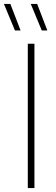

<svg xmlns="http://www.w3.org/2000/svg" viewBox="-54 -964 285 984"><path d="M88.5 0V-740H122.5V0ZM160 -808 103.5 -944H136.5L188.5 -808ZM22.5 -808 -34 -944H-1L51.5 -808Z"/></svg>

Font: Encode Sans SC SemiCondensed Thin
Style: Regular
Weight: 250
Width: 4
Designer: Multiple Designers
Foundry: Impallari Type
Version: Version 3.002